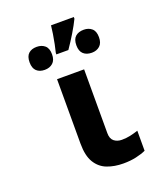

<svg xmlns="http://www.w3.org/2000/svg" viewBox="-153 -941 905 1053"><g transform="rotate(-20 300.0 -414.0)"><path d="M385 10Q333 10 291 -6Q249 -22 224.5 -62Q200 -102 200 -173V-549H358V-176Q358 -144 376 -129.5Q394 -115 421 -115Q447 -115 470 -120Q493 -125 517 -133V-16Q493 -5 459.5 2.5Q426 10 385 10ZM243 -687Q248 -706 253.5 -733.5Q259 -761 263.5 -789Q268 -817 270 -838H403V-828Q387 -795 363.5 -756Q340 -717 313 -678H243ZM155 -620Q125 -620 107.5 -636.5Q90 -653 90 -687Q90 -722 107.5 -738Q125 -754 155 -754Q184 -754 202.5 -738Q221 -722 221 -687Q221 -653 202.5 -636.5Q184 -620 155 -620ZM430 -620Q399 -620 381 -636.5Q363 -653 363 -687Q363 -722 381 -738Q399 -754 430 -754Q458 -754 476.5 -738Q495 -722 495 -687Q495 -653 476.5 -636.5Q458 -620 430 -620Z"/></g></svg>

Font: Noto Sans Mono ExtraBold
Style: Regular
Weight: 800
Designer: Monotype Design Team
Foundry: Monotype Imaging Inc.
Version: Version 2.014